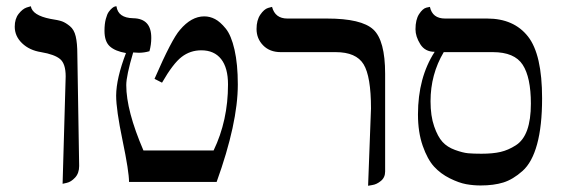

<svg xmlns="http://www.w3.org/2000/svg" viewBox="-20 -579 1809 611"><path d="M179.2 5.9 189 -335.9Q189 -376 171.4 -390.9Q153.8 -405.8 110.8 -413.1Q73.7 -418.9 50.3 -441.4Q26.9 -463.9 26.9 -494.1Q26.9 -519 39.3 -534.9Q51.8 -550.8 64.9 -555.2L78.1 -559.1Q83 -530.3 140.1 -519Q166 -515.1 177.5 -511Q189 -506.8 202.4 -495.8Q215.8 -484.9 220.9 -463.4Q226.1 -441.9 226.1 -405.8L231.9 -50.8Q231.9 -27.8 219 -13.9Q206.1 0 192.4 2.9Z M380.9 -410.2Q346.7 -416 329.6 -431.4Q312.5 -446.8 312.5 -481Q312.5 -502.9 316.7 -518.6Q320.8 -534.2 326.2 -541.5Q331.5 -548.8 337.2 -553.5Q342.8 -558.1 346.7 -558.6L350.6 -559.1Q355.5 -522 403.8 -521Q461.9 -520 461.4 -458Q461.4 -437 455.6 -416Q438.5 -411.1 421.9 -411.1Q418.9 -411.1 412.8 -411.6Q406.7 -412.1 403.8 -412.1Q381.8 -337.9 381.8 -308.1Q381.8 -227.1 436.5 -100.1H659.7Q705.6 -195.3 705.6 -310.1Q705.6 -363.3 683.6 -391.1Q661.6 -418.9 620.6 -418.9Q585.4 -418.9 558.1 -397.9Q530.8 -377 495.6 -315.9L471.7 -328.1Q526.9 -455.1 552.7 -483.9Q588.9 -526.9 629.9 -526.9Q647.9 -526.9 664.3 -518.3Q680.7 -509.8 698.2 -488.3Q715.8 -466.8 726.3 -420.9Q736.8 -375 736.8 -310.1Q736.8 -187 669.4 0H390.6Q390.6 -33.2 370.1 -131.6Q349.6 -230 349.6 -274.9Q350.1 -330.1 380.9 -410.2Z M1151.4 12.2 1160.6 -233.9Q1160.6 -335.9 1137 -374.5Q1113.3 -413.1 1048.3 -413.1H873.5Q838.4 -413.1 817.4 -434.6Q796.4 -456.1 796.4 -486.8Q796.4 -514.6 808.3 -532.2Q820.3 -549.8 833 -553.7L845.7 -557.1Q855.5 -520 894.5 -520H1020.5Q1130.4 -520 1168 -485.1Q1205.6 -450.2 1205.6 -344.2V-33.2Q1205.6 -14.2 1192.1 -3.2Q1178.7 7.8 1165 9.8Z M1548.3 -413.1H1392.1Q1350.1 -342.3 1350.1 -256.8Q1350.1 -210 1361.6 -177Q1373 -144 1388.2 -127.4Q1403.3 -110.8 1428.2 -101.8Q1453.1 -92.8 1469.7 -91.3Q1486.3 -89.8 1512.2 -89.8Q1548.3 -89.8 1572.8 -95.5Q1597.2 -101.1 1621.3 -116.5Q1645.5 -131.8 1657.5 -165Q1669.4 -198.2 1669.4 -249Q1669.4 -333 1643.3 -373Q1617.2 -413.1 1548.3 -413.1ZM1509.3 11.2Q1486.3 11.2 1463.4 7.1Q1440.4 2.9 1411.4 -11.5Q1382.3 -25.9 1361.3 -48.8Q1340.3 -71.8 1325.2 -115Q1310.1 -158.2 1310.1 -214.8Q1310.1 -332 1363.3 -414.1Q1332.5 -414.1 1317.4 -438.5Q1302.2 -462.9 1302.2 -485.8Q1302.2 -516.6 1313.7 -534.2Q1325.2 -551.8 1336.9 -554.7L1348.1 -557.1Q1356 -520 1396.5 -520H1530.3Q1615.2 -520 1660.2 -462.9Q1705.1 -405.8 1705.1 -266.1Q1705.1 -178.2 1689.2 -120.1Q1673.3 -62 1642.8 -34.9Q1612.3 -7.8 1581.8 1.7Q1551.3 11.2 1509.3 11.2Z"/></svg>

Font: Linux Libertine Display
Style: Regular
Weight: 400
Designer: Philipp H. Poll
Foundry: Philipp H. Poll
Version: Version 5.0.9